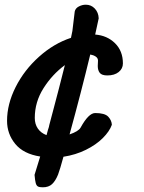

<svg xmlns="http://www.w3.org/2000/svg" viewBox="-20 -661 612 817"><path d="M396 -380 397 -403Q397 -414 387 -420.5Q377 -427 364 -429Q326 -271 276 -89Q314 -102 323 -118Q357 -180 385 -180Q426 -180 440.5 -164.5Q455 -149 456 -130Q446 -102 417.5 -73.5Q389 -45 345.5 -23.5Q302 -2 250 6Q235 61 227 82Q216 109 201.5 122.5Q187 136 162 136Q148 136 141.5 132.5Q135 129 132 118Q129 107 127 83L151 5Q80 -6 45 -48.5Q10 -91 10 -147Q10 -218 46.5 -290.5Q83 -363 146 -419.5Q209 -476 282 -500L288 -529L298 -612Q301 -626 315.5 -633.5Q330 -641 345 -641Q368 -641 383.5 -624.5Q399 -608 400 -583L385 -514Q436 -510 469.5 -477Q503 -444 503 -391Q503 -369 485 -354.5Q467 -340 437 -340Q413 -340 404.5 -351Q396 -362 396 -380ZM178 -86 184 -108Q189 -122 190 -130Q198 -161 208 -198Q219 -239 231 -285.5Q243 -332 256 -384Q202 -344 165 -285.5Q128 -227 128 -159Q128 -133 141 -114Q154 -95 178 -86Z"/></svg>

Font: Sriracha
Style: Regular
Weight: 400
Designer: Suppakit Chalermlarp
Version: Version 1.002g